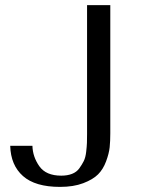

<svg xmlns="http://www.w3.org/2000/svg" viewBox="-20 -720 572 752"><path d="M321 -700H412V-198Q412 -167 409.5 -143Q407 -119 395.5 -88Q384 -57 364 -37Q344 -17 306 -2.5Q268 12 215 12Q118 12 70 -30.5Q22 -73 20 -149H107Q108 -106 134 -69Q160 -32 220 -32Q244 -32 262 -39Q280 -46 290.5 -60.5Q301 -75 308 -89Q315 -103 317.5 -125Q320 -147 320.5 -160.5Q321 -174 321 -195Z"/></svg>

Font: Tenor Sans
Style: Regular
Weight: 400
Designer: Denis Masharov
Foundry: Denis Masharov
Version: Version 1.1